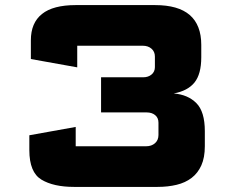

<svg xmlns="http://www.w3.org/2000/svg" viewBox="-20 -727 920 754"><path d="M95.2 -195.8 277.3 -228.5V-152.6Q277.3 -152.6 277.3 -152.6Q277.3 -152.6 277.3 -152.6H553.7Q575.1 -152.6 588.7 -164.6Q602.3 -176.7 602.3 -196.9V-245.3Q602.3 -264.2 589.3 -274.9Q576.4 -285.5 556.3 -285.5H376.9V-423.5H542.3Q562.4 -423.5 575.3 -434.5Q588.3 -445.5 588.3 -463.4V-504.9Q588.3 -524.2 574.9 -535.8Q561.6 -547.4 540.8 -547.4H283.3Q283.3 -547.4 283.3 -547.4Q283.3 -547.4 283.3 -547.4V-462.5L101.2 -495.2V-568.5Q101.2 -603.2 112.1 -628.9Q123.1 -654.7 144.9 -672.1Q166.7 -689.6 199.8 -698.3Q233 -707 277 -707H589.3Q634.4 -707 668.5 -697.3Q702.5 -687.6 725.1 -668.1Q747.7 -648.6 759 -619.2Q770.4 -589.9 770.4 -550.6V-502.1Q770.4 -435.9 743.7 -402.9Q717 -370 662.2 -360Q717.6 -355.5 751 -322.2Q784.4 -288.8 784.4 -211.8V-152.8Q784.4 -108.2 770.7 -77.6Q756.9 -47 732.4 -28.3Q707.8 -9.5 673.7 -1.3Q639.6 7 598.5 7H271Q190.1 7 142.7 -21.6Q95.2 -50.2 95.2 -137.5Z"/></svg>

Font: Science Gothic
Style: Regular
Weight: 400
Designer: Thomas Phinney, Vassil Kateliev, Brandon Buerkle
Foundry: Font Detective LLC
Version: Version 1.018